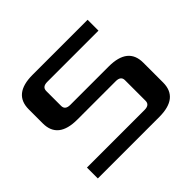

<svg xmlns="http://www.w3.org/2000/svg" viewBox="-150 -860 1061 1061"><g transform="rotate(-45 380.0 -330.0)"><path d="M65 0V-85H515Q555 -85 555 -117V-278Q555 -310 515 -310H215Q65 -310 65 -430V-540Q65 -660 215 -660H645V-575H245Q205 -575 205 -543V-427Q205 -395 245 -395H545Q695 -395 695 -275V-120Q695 0 545 0Z"/></g></svg>

Font: Xolonium
Style: Regular
Weight: 400
Designer: Severin Meyer
Version: Version 4.2